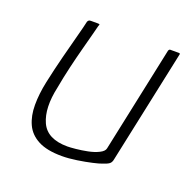

<svg xmlns="http://www.w3.org/2000/svg" viewBox="-92 -568 677 667"><g transform="rotate(20 246.5 -234.0)"><path d="M201 4Q146 4 113.5 -13Q81 -30 67 -60.5Q53 -91 53 -131.5Q53 -172 63 -219Q74 -270 86.5 -319Q99 -368 109.5 -407Q120 -446 124 -465Q127 -470 129.5 -471Q132 -472 137 -472H160Q166 -472 167.5 -471Q169 -470 166 -464Q164 -456 157.5 -431Q151 -406 141.5 -370.5Q132 -335 122.5 -294.5Q113 -254 106 -215Q88 -134 110.5 -84Q133 -34 208 -34Q218 -34 238.5 -36Q259 -38 281.5 -42.5Q304 -47 321 -55.5Q338 -64 340 -75L423 -467Q424 -469 425.5 -470.5Q427 -472 428 -472H461Q463 -472 464.5 -471Q466 -470 465 -467L376 -48Q374 -36 367 -30.5Q360 -25 341 -19Q334 -16 310 -10.5Q286 -5 256 -0.5Q226 4 201 4Z"/></g></svg>

Font: Glory Thin ExtraLight
Style: Italic
Weight: 250
Italic angle: -12°
Version: Version 1.011